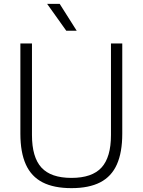

<svg xmlns="http://www.w3.org/2000/svg" viewBox="-20 -965 738 994"><path d="M350 9Q259 9 200.5 -21Q142 -51 113.8 -113.5Q85.5 -176 85.5 -273V-740H145.5V-266Q145.5 -151 194.5 -97.5Q243.5 -44 350 -44Q456.5 -44 505.5 -97.5Q554.5 -151 554.5 -266V-740H613V-273Q613 -176 585 -113.5Q557 -51 498.8 -21Q440.5 9 350 9ZM323 -806 224 -945H289L377 -806Z"/></svg>

Font: Encode Sans SC Light
Style: Regular
Weight: 300
Version: Version 3.002